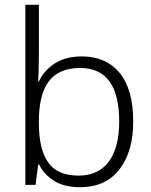

<svg xmlns="http://www.w3.org/2000/svg" viewBox="-20 -780 639 810"><path d="M144 -759.8H86.9V0H129.9L141.1 -85.9H145C158.2 -58.6 179.2 -35.6 207.5 -17.6C235.8 0.5 272.5 9.8 316.9 9.8C390.1 9.8 445.8 -15.6 484.4 -65.9C522.9 -116.2 542 -183.1 542 -267.1C542 -357.4 522.9 -426.3 484.4 -472.7C445.8 -519 393.1 -542 325.2 -542C278.8 -542 240.7 -531.7 210 -511.7C179.2 -491.2 157.2 -465.8 144 -436H141.1C141.6 -449.2 142.6 -466.8 143.1 -488.8C143.6 -510.3 144 -530.8 144 -549.8ZM317.9 -493.2C427.7 -493.2 482.9 -418 482.9 -268.1C482.9 -121.6 424.3 -39.1 311 -39.1C251 -39.1 208.5 -58.1 182.6 -95.7C156.7 -133.3 144 -188 144 -259.8V-267.1C144 -413.6 194.3 -493.2 317.9 -493.2Z"/></svg>

Font: Noto Reveo Sans
Style: Regular
Weight: 300
Designer: Monotype Design Team
Foundry: Monotype Imaging Inc.
Version: Version 2.007